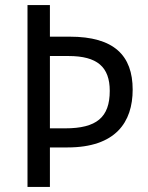

<svg xmlns="http://www.w3.org/2000/svg" viewBox="-20 -734 583 754"><path d="M501 -382C501 -516 428 -590 254 -590H176V-714H88V0H176V-155H245C434 -155 501 -254 501 -382ZM236 -230H176V-514H249C362 -514 411 -471 411 -377C411 -273 359 -230 236 -230Z"/></svg>

Font: Noto Sans Georgian SemiCondensed
Style: Regular
Weight: 400
Width: 4
Designer: Monotype Design Team, Akaki Razmadze
Foundry: Google LLC
Version: Version 2.005